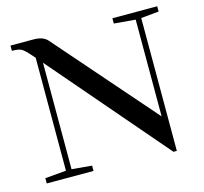

<svg xmlns="http://www.w3.org/2000/svg" viewBox="-99 -773 948 893"><g transform="rotate(-15 375.0 -326.5)"><path d="M22 0V-25.4L123.5 -34.2V-578.1L111.3 -591.8Q84.5 -622.6 71 -630.1Q57.6 -637.7 24.9 -637.7V-663.1H135.3Q181.6 -663.1 202.6 -639.2L618.7 -163.1V-628.9L515.6 -637.7V-663.1H731.4V-637.7L645.5 -629.4V10.3H629.4L150.4 -546.9V-34.2L247.1 -25.4V0Z"/></g></svg>

Font: Elstob 18pt Medium
Style: Regular
Weight: 500
Designer: Peter S. Baker
Version: Version 1.015